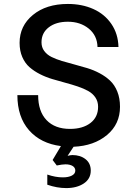

<svg xmlns="http://www.w3.org/2000/svg" viewBox="-20 -730 690 971"><path d="M314.9 221.2Q268.1 221.2 219.2 204.1V152.8Q260.7 167 297.9 167Q325.7 167 343.3 158Q360.8 148.9 360.8 132.8Q360.8 117.7 347.2 109.4Q333.5 101.1 311 101.1Q295.4 101.1 267.1 106.9L246.1 79.1L288.1 8.8Q185.5 -4.4 126.7 -71.5Q67.9 -138.7 67.9 -249H172.9Q172.9 -167 215.3 -122.6Q257.8 -78.1 334 -78.1Q398.4 -78.1 437.3 -107.9Q476.1 -137.7 476.1 -189.9Q476.1 -216.8 462.4 -237.1Q448.7 -257.3 425.8 -270Q402.8 -282.7 373 -292.7Q343.3 -302.7 310.3 -311.5Q277.3 -320.3 244.6 -330.1Q211.9 -339.8 182.1 -355Q152.3 -370.1 129.4 -390.1Q106.4 -410.2 92.8 -441.4Q79.1 -472.7 79.1 -513.2Q79.1 -599.1 146.5 -654.5Q213.9 -710 323.2 -710Q395 -710 452.1 -684.3Q509.3 -658.7 543.5 -608.6Q577.6 -558.6 579.1 -492.2H473.1Q471.7 -550.3 429 -585.2Q386.2 -620.1 323.2 -620.1Q263.2 -620.1 226.6 -591.8Q189.9 -563.5 189.9 -516.1Q189.9 -490.7 203.6 -472.2Q217.3 -453.6 240.2 -442.1Q263.2 -430.7 293 -421.6Q322.8 -412.6 355.7 -404.1Q388.7 -395.5 421.4 -385.5Q454.1 -375.5 483.9 -359.6Q513.7 -343.8 536.6 -322.3Q559.6 -300.8 573.2 -267.1Q586.9 -233.4 586.9 -189.9Q586.9 -102.1 521 -47.1Q455.1 7.8 352.1 12.2L321.8 58.1Q336.9 54.2 346.2 54.2Q386.2 54.2 412.6 75Q439 95.7 439 132.8Q439 174.3 403.8 197.8Q368.7 221.2 314.9 221.2Z"/></svg>

Font: Azeret Mono
Style: Regular
Weight: 400
Designer: Martin Vácha
Foundry: Displaay
Version: Version 1.002